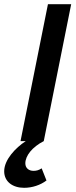

<svg xmlns="http://www.w3.org/2000/svg" viewBox="-67 -674 361 917"><path d="M48 223C87 223 126 210 155 188L132 130C118 139 107 142 93 142C71 142 54 129 54 106C54 70 87 28 142 0L273 -654H162L31 0H56C7 32 -47 89 -47 144C-47 194 -6 223 48 223Z"/></svg>

Font: Source Sans Pro Semibold
Style: Italic
Weight: 600
Italic angle: -11°
Designer: Paul D. Hunt
Foundry: Adobe Systems Incorporated
Version: Version 3.006;hotconv 1.0.111;makeotfexe 2.5.65597